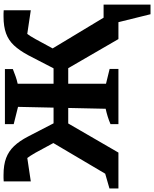

<svg xmlns="http://www.w3.org/2000/svg" viewBox="86 -796 892 1113"><g transform="rotate(-90 532.5 -240.0)"><path d="M1006 186 960 0H862L673 -326L787 -416L986 -86H1062V186ZM-4 0V-52L135 -92L47 -18L281 -414L393 -326L204 0ZM299 -304 203 -481Q185 -513 167 -536Q149 -559 132 -572L191 -531L37 -508V-665Q47 -666 56.5 -666Q66 -666 74 -666Q133 -666 172.5 -651Q212 -636 241.5 -605Q271 -574 297 -524L399 -327ZM308 -291V-376H523V-291ZM369 0V-46Q393 -56 414 -62.5Q435 -69 458 -74L469 -582L369 -607V-658H688V-612Q665 -603 645.5 -596Q626 -589 603 -584V-72L689 -51V0ZM544 -291V-376H758V-291ZM766 -304 667 -327 769 -524Q796 -574 825.5 -605.5Q855 -637 895 -651.5Q935 -666 992 -666Q1001 -666 1010 -666Q1019 -666 1029 -665V-508L875 -531L933 -573Q916 -560 898 -537Q880 -514 862 -481Z"/></g></svg>

Font: Piazzolla 24pt
Style: Bold
Weight: 700
Designer: Juan Pablo del Peral
Foundry: Huerta Tipografica
Version: Version 2.005